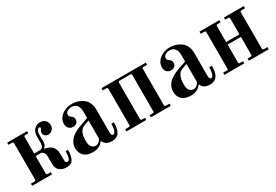

<svg xmlns="http://www.w3.org/2000/svg" viewBox="27 -1148 2619 1823"><g transform="rotate(-30 1337.0 -237.0)"><path d="M40 0H258V-24H226C220 -24 215.8 -25.2 213.5 -27.5C211.2 -29.8 210 -34 210 -40V-228H262C275.3 -228 286.3 -222.7 295 -212C303.7 -201.3 308 -186.3 308 -167V-88C308 -54.7 317.7 -29.7 337 -13C356.3 3.7 382.3 12 415 12C449 12 472.7 0 486 -24C499.3 -48 506 -82 506 -126H480C480 -62 468.7 -30 446 -30C431.3 -30 424 -39 424 -57V-122C424 -162 414.5 -191.7 395.5 -211C376.5 -230.3 349.7 -242.3 315 -247V-252C325 -258.7 332 -266.7 336 -276C340 -285.3 342 -298 342 -314V-383C342 -405 345.3 -421 352 -431C358.7 -441 366.7 -446 376 -446C382.7 -446 386 -443 386 -437C386 -432.3 383.3 -426.3 378 -419C371.3 -409 368 -399.7 368 -391C368 -377 373 -365.7 383 -357C393 -348.3 405.3 -344 420 -344C434.7 -344 448.7 -350.3 462 -363C475.3 -375.7 482 -391 482 -409C482 -432.3 475 -451 461 -465C447 -479 428 -486 404 -486C379.3 -486 358.2 -477 340.5 -459C322.8 -441 314 -415.3 314 -382V-314C314 -296.7 310.7 -282.7 304 -272C297.3 -261.3 287 -256 273 -256H210V-434C210 -440 211.2 -444.2 213.5 -446.5C215.8 -448.8 220 -450 226 -450H258V-474H40V-450H78C84 -450 88.2 -448.8 90.5 -446.5C92.8 -444.2 94 -440 94 -434V-40C94 -34 92.8 -29.8 90.5 -27.5C88.2 -25.2 84 -24 78 -24H40Z M694 -115C694 -189.7 715.3 -234.7 758 -250L814 -270V-72C799.3 -42.7 779 -28 753 -28C737.7 -28 724 -34.3 712 -47C700 -59.7 694 -82.3 694 -115ZM572 -106C572 -88 574.7 -72 580 -58C585.3 -44 592.2 -32.7 600.5 -24C608.8 -15.3 618.8 -8.2 630.5 -2.5C642.2 3.2 654 7 666 9C678 11 690.7 12 704 12C752 12 789.3 -6 816 -42H818C827.3 -23.3 839 -9.7 853 -1C867 7.7 887.7 12 915 12C931.7 12 946.8 8.3 960.5 1C974.2 -6.3 984.7 -16 992 -28C1006.7 -50.7 1014 -86.3 1014 -135H986C986 -109 983 -86 977 -66C971 -46 962 -36 950 -36C936.7 -36 930 -48 930 -72V-325C930 -348.3 926.3 -369.3 919 -388C911.7 -406.7 902 -422 890 -434C878 -446 864 -456 848 -464C832 -472 816 -477.7 800 -481C784 -484.3 767.3 -486 750 -486C726 -486 702.3 -481.2 679 -471.5C655.7 -461.8 635.8 -446.8 619.5 -426.5C603.2 -406.2 595 -383.3 595 -358C595 -336 601.2 -319.2 613.5 -307.5C625.8 -295.8 640.7 -290 658 -290C672.7 -290 685.7 -294.3 697 -303C708.3 -311.7 714 -324.3 714 -341C714 -352.3 711.7 -361.2 707 -367.5C702.3 -373.8 695.3 -380 686 -386C675.3 -393.3 670 -403 670 -415C670 -429.7 677 -441.2 691 -449.5C705 -457.8 721 -462 739 -462C761 -462 779 -454.3 793 -439C807 -423.7 814 -399 814 -365V-297L740 -271C722.7 -265 707.3 -259.2 694 -253.5C680.7 -247.8 666 -240.2 650 -230.5C634 -220.8 620.7 -210.3 610 -199C599.3 -187.7 590.3 -174 583 -158C575.7 -142 572 -124.7 572 -106Z M1074 0H1292V-24H1260C1254 -24 1249.8 -25.2 1247.5 -27.5C1245.2 -29.8 1244 -34 1244 -40V-434C1244 -440 1245.2 -444.2 1247.5 -446.5C1249.8 -448.8 1254 -450 1260 -450H1374C1380 -450 1384.2 -448.8 1386.5 -446.5C1388.8 -444.2 1390 -440 1390 -434V-40C1390 -34 1388.8 -29.8 1386.5 -27.5C1384.2 -25.2 1380 -24 1374 -24H1342V0H1560V-24H1522C1516 -24 1511.8 -25.2 1509.5 -27.5C1507.2 -29.8 1506 -34 1506 -40V-434C1506 -440 1507.2 -444.2 1509.5 -446.5C1511.8 -448.8 1516 -450 1522 -450H1560V-474H1074V-450H1112C1118 -450 1122.2 -448.8 1124.5 -446.5C1126.8 -444.2 1128 -440 1128 -434V-40C1128 -34 1126.8 -29.8 1124.5 -27.5C1122.2 -25.2 1118 -24 1112 -24H1074Z M1768 -115C1768 -189.7 1789.3 -234.7 1832 -250L1888 -270V-72C1873.3 -42.7 1853 -28 1827 -28C1811.7 -28 1798 -34.3 1786 -47C1774 -59.7 1768 -82.3 1768 -115ZM1646 -106C1646 -88 1648.7 -72 1654 -58C1659.3 -44 1666.2 -32.7 1674.5 -24C1682.8 -15.3 1692.8 -8.2 1704.5 -2.5C1716.2 3.2 1728 7 1740 9C1752 11 1764.7 12 1778 12C1826 12 1863.3 -6 1890 -42H1892C1901.3 -23.3 1913 -9.7 1927 -1C1941 7.7 1961.7 12 1989 12C2005.7 12 2020.8 8.3 2034.5 1C2048.2 -6.3 2058.7 -16 2066 -28C2080.7 -50.7 2088 -86.3 2088 -135H2060C2060 -109 2057 -86 2051 -66C2045 -46 2036 -36 2024 -36C2010.7 -36 2004 -48 2004 -72V-325C2004 -348.3 2000.3 -369.3 1993 -388C1985.7 -406.7 1976 -422 1964 -434C1952 -446 1938 -456 1922 -464C1906 -472 1890 -477.7 1874 -481C1858 -484.3 1841.3 -486 1824 -486C1800 -486 1776.3 -481.2 1753 -471.5C1729.7 -461.8 1709.8 -446.8 1693.5 -426.5C1677.2 -406.2 1669 -383.3 1669 -358C1669 -336 1675.2 -319.2 1687.5 -307.5C1699.8 -295.8 1714.7 -290 1732 -290C1746.7 -290 1759.7 -294.3 1771 -303C1782.3 -311.7 1788 -324.3 1788 -341C1788 -352.3 1785.7 -361.2 1781 -367.5C1776.3 -373.8 1769.3 -380 1760 -386C1749.3 -393.3 1744 -403 1744 -415C1744 -429.7 1751 -441.2 1765 -449.5C1779 -457.8 1795 -462 1813 -462C1835 -462 1853 -454.3 1867 -439C1881 -423.7 1888 -399 1888 -365V-297L1814 -271C1796.7 -265 1781.3 -259.2 1768 -253.5C1754.7 -247.8 1740 -240.2 1724 -230.5C1708 -220.8 1694.7 -210.3 1684 -199C1673.3 -187.7 1664.3 -174 1657 -158C1649.7 -142 1646 -124.7 1646 -106Z M2148 0H2366V-24H2334C2328 -24 2323.8 -25.2 2321.5 -27.5C2319.2 -29.8 2318 -34 2318 -40V-234H2464V-40C2464 -34 2462.8 -29.8 2460.5 -27.5C2458.2 -25.2 2454 -24 2448 -24H2416V0H2634V-24H2596C2590 -24 2585.8 -25.2 2583.5 -27.5C2581.2 -29.8 2580 -34 2580 -40V-434C2580 -440 2581.2 -444.2 2583.5 -446.5C2585.8 -448.8 2590 -450 2596 -450H2634V-474H2416V-450H2448C2454 -450 2458.2 -448.8 2460.5 -446.5C2462.8 -444.2 2464 -440 2464 -434V-262H2318V-434C2318 -440 2319.2 -444.2 2321.5 -446.5C2323.8 -448.8 2328 -450 2334 -450H2366V-474H2148V-450H2186C2192 -450 2196.2 -448.8 2198.5 -446.5C2200.8 -444.2 2202 -440 2202 -434V-40C2202 -34 2200.8 -29.8 2198.5 -27.5C2196.2 -25.2 2192 -24 2186 -24H2148Z"/></g></svg>

Font: Km Standard TT
Style: Bold
Weight: 700
Designer: Alexey Kryukov <alexios@thessalonica.org.ru>
Version: Version 2.0.2